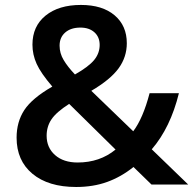

<svg xmlns="http://www.w3.org/2000/svg" viewBox="-20 -744 780 774"><path d="M220.2 -560.1Q220.2 -529.3 236.6 -502Q252.9 -474.6 282.2 -443.8Q337.4 -475.1 359.6 -502.2Q381.8 -529.3 381.8 -563Q381.8 -594.7 360.6 -613.8Q339.4 -632.8 304.2 -632.8Q265.6 -632.8 242.9 -613Q220.2 -593.3 220.2 -560.1ZM293 -88.9Q382.3 -88.9 445.8 -141.1L258.8 -325.2Q207 -292 187.5 -262.9Q168 -233.9 168 -196.8Q168 -148.9 201.9 -118.9Q235.8 -88.9 293 -88.9ZM46.9 -189Q46.9 -252.9 78.1 -300.5Q109.4 -348.1 190.9 -395Q144.5 -449.2 127.7 -486.6Q110.8 -523.9 110.8 -564Q110.8 -638.2 163.8 -681.2Q216.8 -724.1 306.2 -724.1Q392.6 -724.1 441.9 -682.4Q491.2 -640.6 491.2 -569.8Q491.2 -514.2 458.3 -468.8Q425.3 -423.3 348.1 -377.9L517.1 -214.8Q556.6 -267.1 583 -368.2H701.2Q667 -229.5 591.8 -142.1L738.8 0H590.8L518.1 -70.8Q468.3 -30.8 411.9 -10.5Q355.5 9.8 287.1 9.8Q174.8 9.8 110.8 -43.5Q46.9 -96.7 46.9 -189Z"/></svg>

Font: TypoPRO Open Sans
Style: Regular
Weight: 600
Foundry: Ascender Corporation
Version: Version 1.10